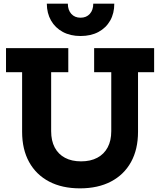

<svg xmlns="http://www.w3.org/2000/svg" viewBox="-20 -1023 879 1054"><path d="M496.8 -758.9H826.1V-626.5H737.7V-299.5Q737.7 -203 699.2 -133.4Q660.7 -63.8 589.2 -26.4Q517.8 11 419 11Q320.8 11 249.6 -26.4Q178.4 -63.8 139.9 -133.4Q101.4 -203 101.4 -299.5V-626.5H13V-758.9H354.9V-626.5H260.8V-302.9Q260.8 -250.5 280.4 -213.4Q300 -176.4 336.8 -156.8Q373.6 -137.2 425.2 -137.2Q477 -137.2 514.1 -157Q551.2 -176.7 571 -213.8Q590.8 -250.8 590.8 -302.9V-626.5H496.8ZM607.4 -1003Q607.6 -949.9 584.8 -909.9Q562 -869.9 520.5 -847.6Q479 -825.3 422.1 -825.3Q365.9 -825.3 324.4 -847.9Q283 -870.4 260.1 -910.4Q237.3 -950.4 237 -1003H352.4Q352.4 -968.1 371.4 -946.9Q390.4 -925.8 422.1 -925.8Q454.3 -925.8 473.1 -946.9Q492 -968 492 -1003Z"/></svg>

Font: Hepta Slab ExtraLight
Style: Regular
Weight: 200
Designer: Michael LaGattuta
Foundry: Michael LaGattuta
Version: Version 1.100